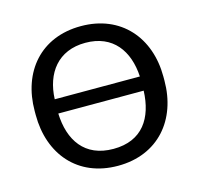

<svg xmlns="http://www.w3.org/2000/svg" viewBox="-87 -638 771 745"><g transform="rotate(-15 298.5 -265.5)"><path d="M41 -258C41 -101 137 15 299 15C461 15 558 -101 558 -258V-274C558 -431 460 -546 299 -546C137 -546 41 -431 41 -274ZM299 -53C183 -53 131 -133 127 -241H470C466 -133 416 -53 299 -53ZM299 -479C410 -479 464 -402 470 -298H128C132 -402 189 -479 299 -479Z"/></g></svg>

Font: Cheyenne Sans
Style: Regular
Weight: 400
Designer: The Public Sans project authors (U.S. Web Design System), Libre Franklin designed by Pablo Impallari and Rodrigo Fuenzal
Foundry: The Cheyenne Sans Project Authors
Version: Version 2.007